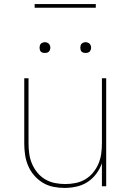

<svg xmlns="http://www.w3.org/2000/svg" viewBox="-20 -914 640 942"><path d="M297 8Q269 8 241.5 2.5Q214 -3 190 -17.5Q166 -32 147.5 -53.5Q129 -75 118 -101Q107 -127 103 -154.5Q99 -182 99 -210V-530H120V-210Q120 -185 123.5 -159.5Q127 -134 137 -110.5Q147 -87 163.5 -67Q180 -47 202 -34Q224 -21 249.5 -16Q275 -11 300 -11Q325 -11 350.5 -16Q376 -21 398 -34Q420 -47 436.5 -67Q453 -87 463 -110.5Q473 -134 476.5 -159.5Q480 -185 480 -210V-530H501V0H480V-113Q470 -85 452 -61Q434 -37 409.5 -21Q385 -5 355.5 1.5Q326 8 297 8ZM400 -654Q395 -654 389.5 -655.5Q384 -657 380.5 -660.5Q377 -664 375.5 -669.5Q374 -675 374 -680Q374 -685 375.5 -690.5Q377 -696 380.5 -699.5Q384 -703 389.5 -705Q395 -707 400 -707Q405 -707 410.5 -705Q416 -703 419.5 -699.5Q423 -696 425 -690.5Q427 -685 427 -680Q427 -675 425 -669.5Q423 -664 419.5 -660.5Q416 -657 410.5 -655.5Q405 -654 400 -654ZM200 -654Q195 -654 189.5 -655.5Q184 -657 180.5 -660.5Q177 -664 175.5 -669.5Q174 -675 174 -680Q174 -685 175.5 -690.5Q177 -696 180.5 -699.5Q184 -703 189.5 -705Q195 -707 200 -707Q205 -707 210.5 -705Q216 -703 219.5 -699.5Q223 -696 225 -690.5Q227 -685 227 -680Q227 -675 225 -669.5Q223 -664 219.5 -660.5Q216 -657 210.5 -655.5Q205 -654 200 -654ZM150 -876V-894H450V-876Z"/></svg>

Font: Iosevka Curly Thin Extended
Style: Regular
Weight: 100
Width: 7
Monospace: yes
Designer: Belleve Invis
Foundry: Belleve Invis
Version: Version 11.1.0; ttfautohint (v1.8.3)